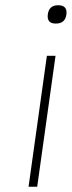

<svg xmlns="http://www.w3.org/2000/svg" viewBox="-20 -713 274 733"><path d="M122 0H89L159 -500H192ZM202 -693Q238 -693 233.5 -658Q229 -623 193 -623Q158 -623 162.5 -658Q167 -693 202 -693Z"/></svg>

Font: Fivo Sans Thin
Style: Regular
Weight: 250
Foundry: Alexander Slobzheninov
Version: 1.0